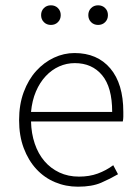

<svg xmlns="http://www.w3.org/2000/svg" viewBox="-20 -692 523 724"><path d="M274 12Q228 12 187.5 -5Q147 -22 117 -54.5Q87 -87 69.5 -133.5Q52 -180 52 -239Q52 -298 69.5 -345Q87 -392 116.5 -424.5Q146 -457 183.5 -474.5Q221 -492 261 -492Q347 -492 396 -434Q445 -376 445 -270Q445 -261 445 -252Q445 -243 443 -234H97Q98 -189 111 -150.5Q124 -112 147.5 -84.5Q171 -57 204 -41.5Q237 -26 278 -26Q317 -26 348.5 -37.5Q380 -49 407 -69L425 -35Q396 -18 361.5 -3Q327 12 274 12ZM97 -270H403Q403 -363 365 -408.5Q327 -454 262 -454Q231 -454 203 -441.5Q175 -429 152.5 -405Q130 -381 115.5 -347Q101 -313 97 -270ZM172 -598Q156 -598 145.5 -608.5Q135 -619 135 -635Q135 -651 145.5 -661.5Q156 -672 172 -672Q188 -672 198.5 -661.5Q209 -651 209 -635Q209 -619 198.5 -608.5Q188 -598 172 -598ZM350 -598Q334 -598 323.5 -608.5Q313 -619 313 -635Q313 -651 323.5 -661.5Q334 -672 350 -672Q366 -672 376.5 -661.5Q387 -651 387 -635Q387 -619 376.5 -608.5Q366 -598 350 -598Z"/></svg>

Font: Giro Light
Style: Regular
Weight: 300
Designer: Paul D. Hunt
Foundry: Adobe Systems Incorporated
Version: Version 1.000;PS 1.0;hotconv 1.0.88;makeotf.lib2.5.647800